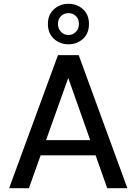

<svg xmlns="http://www.w3.org/2000/svg" viewBox="-20 -990 718 1010"><path d="M28 0 285 -700H394L650 0H544L339 -580L132 0ZM144 -173 172 -253H501L528 -173ZM340 -757Q296 -757 264 -785.5Q232 -814 232 -864Q232 -913 264 -941.5Q296 -970 340 -970Q385 -970 416.5 -941.5Q448 -913 448 -864Q448 -814 416.5 -785.5Q385 -757 340 -757ZM340 -806Q363 -806 379 -822Q395 -838 395 -864Q395 -891 379 -906Q363 -921 340 -921Q318 -921 301.5 -906Q285 -891 285 -864Q285 -838 301.5 -822Q318 -806 340 -806Z"/></svg>

Font: DM Sans 20pt Medium
Style: Regular
Weight: 500
Version: Version 4.004;gftools[0.9.30]